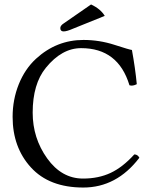

<svg xmlns="http://www.w3.org/2000/svg" viewBox="-20 -839 686 869"><path d="M392.1 -818.8Q435.1 -798.8 454.1 -767.1L310.1 -709Q282.2 -696.8 268.1 -696.8Q252.9 -696.8 252.9 -711.9Q252.9 -723.1 268.1 -732.9ZM356.9 9.8Q203.1 9.8 120.1 -81.1Q37.1 -171.9 37.1 -310.1Q37.1 -388.2 64.9 -457.5Q92.8 -526.9 143.1 -573.2Q235.8 -658.2 357.9 -658.2Q429.7 -658.2 498.3 -636Q566.9 -613.8 577.1 -612.8Q592.3 -529.8 599.1 -458Q580.1 -448.2 565.9 -453.1Q515.1 -621.1 347.2 -621.1Q259.8 -621.1 187.5 -532.2Q127.9 -459 127.9 -329.1Q127.9 -213.9 193.4 -122.3Q258.8 -30.8 356 -30.8Q425.8 -30.8 480.5 -56.4Q535.2 -82 587.9 -140.1Q603 -140.1 610.8 -125Q507.8 9.8 356.9 9.8Z"/></svg>

Font: Linux Libertine O
Style: Regular
Weight: 400
Designer: Philipp H. Poll
Foundry: Philipp H. Poll
Version: Version 5.3.0